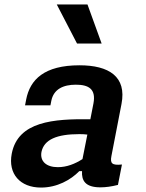

<svg xmlns="http://www.w3.org/2000/svg" viewBox="-20 -834 660 866"><path d="M338.5 -539.5C180 -539.5 115.5 -475.5 98 -385L93 -359H207.5L211.5 -379.5C222 -432 265.5 -452 322 -452C378.5 -452 414 -433.5 401.5 -367.5L387.5 -296C221.5 -298.5 61 -286.5 33 -141C15.5 -50 70.5 12 165 12C237.5 12 299 -22.5 337.5 -62H350C347.5 -20 364 11 433 11C456.5 11 482.5 7.5 512 0L530 -92C485.5 -87.5 476 -96.5 482.5 -130L528 -365C552 -488.5 471.5 -539.5 338.5 -539.5ZM438.5 -637.5 374.5 -814H236L327.5 -637.5ZM167 -148.5C178.5 -204.5 236 -229 338 -229C350.5 -229 362.5 -228.5 374 -227L352 -116.5C318 -94.5 280.5 -80 241 -80C189 -80 159.5 -106.5 167 -148.5Z"/></svg>

Font: Monaspace Neon SemiBold
Style: Italic
Weight: 600
Italic angle: -11°
Designer: Riley Cran & the Lettermatic Team
Foundry: Lettermatic
Version: Version 1.200 (Monaspace Neon)